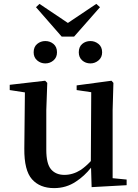

<svg xmlns="http://www.w3.org/2000/svg" viewBox="-20 -951 707 987"><path d="M258 16Q185 16 144.5 -29.5Q104 -75 105 -187L108 -476L30 -488V-515L212 -536L223 -525L218 -385V-181Q218 -109 242.5 -80.5Q267 -52 311 -52Q355 -52 396 -78Q423 -97 447 -123L449 -477L374 -488V-512L553 -536L563 -525L559 -385V-35L631 -28V1L451 11L448 -89Q414 -46 371 -18Q321 16 258 16ZM183 -931 329 -833 475 -931 494 -914 361 -763H297L165 -914ZM213 -625Q189 -625 171 -640.5Q153 -656 153 -682Q153 -710 171 -725Q189 -740 213 -740Q237 -740 255 -725Q273 -710 273 -682Q273 -656 255 -640.5Q237 -625 213 -625ZM445 -625Q420 -625 402.5 -640.5Q385 -656 385 -682Q385 -710 402.5 -725Q420 -740 445 -740Q468 -740 486.5 -725Q505 -710 505 -682Q505 -656 486.5 -640.5Q468 -625 445 -625Z"/></svg>

Font: Early Summer Mincho SemiBold
Style: Regular
Weight: 600
Designer: GuiWonder
Version: Version 1.002